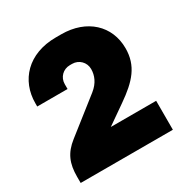

<svg xmlns="http://www.w3.org/2000/svg" viewBox="-160 -830 935 965"><g transform="rotate(-30 307.5 -348.0)"><path d="M324 -696H293C130 -696 38 -592 38 -461V-442H214V-470C214 -510 245 -540 284 -540H297C336 -540 367 -509 367 -470C367 -433 352 -396 313 -365L115 -209C55 -162 35 -112 35 -36V0H570V-168H307L416 -244C514 -312 569 -372 569 -474C569 -604 472 -696 324 -696Z"/></g></svg>

Font: Chivo Light
Style: Bold
Weight: 900
Designer: Hector Gatti
Foundry: Omnibus-Type
Version: Version 1.003;PS 001.003;hotconv 1.0.70;makeotf.lib2.5.58329